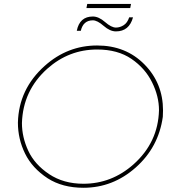

<svg xmlns="http://www.w3.org/2000/svg" viewBox="-20 -930 863 954"><path d="M627 -890H409.5L413.5 -910.5H631ZM556 -774Q526.5 -774 495 -801.5Q463.5 -829 441.5 -829Q393.5 -829 381.5 -777H361.5Q375.5 -848 441.5 -848Q470.5 -848 502 -820.5Q533.5 -793 556 -793Q576 -793 594.5 -804.8Q613 -816.5 622 -844H641Q622 -774 556 -774ZM394.5 3Q290.5 3 217 -44Q140 -94.5 104.5 -167Q69 -239.5 69 -320.5Q73 -487.5 202.5 -603Q315.5 -704 462.5 -704Q605 -704 697.5 -610.2Q790 -516.5 790 -381.5L789 -349.5Q768 -198.5 654.5 -97.8Q541 3 394.5 3ZM394.5 -17Q534.5 -17 643 -113Q766 -222.5 770 -382.5Q770 -451.5 735.5 -521.2Q701 -591 633 -637.5Q565 -684 462.5 -684Q322.5 -684 215.5 -589Q94 -480.5 89 -318.5Q89 -248.5 120.5 -180.8Q152 -113 223.8 -65Q295.5 -17 394.5 -17Z"/></svg>

Font: Argentum Sans Thin
Style: Italic
Weight: 100
Italic angle: -11°
Designer: Julieta Ulanovsky (font), Cristiano Sobral (main changes and remaster)
Foundry: Julieta Ulanovsky (font), Cristiano Sobral (main changes and remaster)
Version: Version 2.007;June 15, 2022;FontCreator 14.0.0.2814 64-bit; 